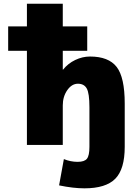

<svg xmlns="http://www.w3.org/2000/svg" viewBox="-20 -770 740 1020"><path d="M23.4 -500V-629.9H123V-750H313.5V-629.9H443.4V-500H313.5V-400.4H315.4Q340.8 -432.6 379.4 -451.2Q418 -469.7 458 -469.7Q556.6 -469.7 599.6 -414.6Q642.6 -359.4 642.6 -219.7V9.8Q642.6 128.9 592.3 179.7Q542 230.5 428.7 230.5Q369.1 230.5 293.9 214.8L319.3 75.2Q355.5 89.8 392.1 89.8Q428.7 89.8 441.9 73.2Q455.1 56.6 455.1 9.8V-200.2Q455.1 -274.4 440.9 -299.8Q426.8 -325.2 394 -325.2Q361.3 -325.2 337.4 -291Q313.5 -256.8 313.5 -210V0H123V-500Z"/></svg>

Font: GenEi M Gothic v2 Black
Style: Regular
Weight: 900
Version: Version 2.0